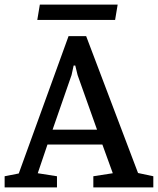

<svg xmlns="http://www.w3.org/2000/svg" viewBox="-30 -809 682 829"><path d="M-10 0V-48L51 -60L266 -653H342L566 -62L632 -48V0H373V-48L457 -61L412 -185H175L133 -61L216 -48V0ZM197 -249H389L305 -485L295 -526H288L279 -485ZM131 -723 142 -789H478L467 -723Z"/></svg>

Font: Faustina Medium
Style: Regular
Weight: 500
Designer: Alfonso Garcia
Foundry: http://www.omnibus-type.com
Version: Version 1.200